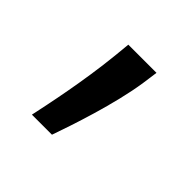

<svg xmlns="http://www.w3.org/2000/svg" viewBox="-85 -186 452 452"><g transform="rotate(45 141.0 39.5)"><path d="M198.2 -61.1 203.5 -99.4H109.7L105.8 -59.7C95.9 36.6 75.3 132.8 65.7 177.6H132.5C149.5 129.6 186.1 21 198.2 -61.1Z"/></g></svg>

Font: GiG Sans Text
Style: Regular
Weight: 400
Designer: Andreas Faust
Version: Version 1.100;FEAKit 1.0